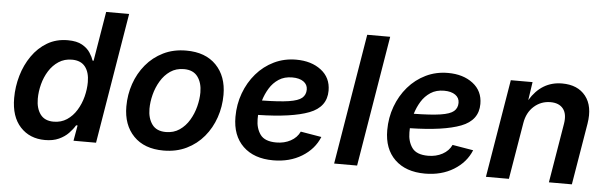

<svg xmlns="http://www.w3.org/2000/svg" viewBox="-48 -891 3368 1065"><g transform="rotate(5 1636.5 -358.5)"><path d="M228 9.8Q142.6 9.8 90.1 -47.1Q37.6 -104 37.6 -207.5Q37.6 -271 55.4 -332.5Q73.2 -394 107.9 -443.8Q142.6 -493.7 192.4 -523.2Q242.2 -552.7 306.6 -552.7Q356.9 -552.7 386.7 -535.6Q416.5 -518.6 431.6 -494.9Q446.8 -471.2 453.1 -451.7H458.5L504.4 -727.5H632.3L511.7 0H386.2L401.4 -86.4H393.1Q379.9 -64 358.4 -41.7Q336.9 -19.5 304.9 -4.9Q272.9 9.8 228 9.8ZM266.6 -95.7Q308.6 -95.7 340.6 -116.9Q372.6 -138.2 394 -173.1Q415.5 -208 426.3 -249.5Q437 -291 437 -330.6Q437 -385.3 412.6 -416.3Q388.2 -447.3 338.9 -447.3Q296.9 -447.3 264.9 -426.3Q232.9 -405.3 211.4 -371.1Q189.9 -336.9 179.2 -295.9Q168.5 -254.9 168.5 -214.8Q168.5 -161.6 192.6 -128.7Q216.8 -95.7 266.6 -95.7Z M887.7 10.7Q780.8 10.7 721.2 -50.8Q661.6 -112.3 661.6 -215.3Q661.6 -281.2 682.4 -341.6Q703.1 -401.9 742.7 -449.5Q782.2 -497.1 838.6 -524.9Q895 -552.7 966.3 -552.7Q1073.2 -552.7 1133.1 -491Q1192.9 -429.2 1192.9 -326.2Q1192.9 -260.3 1172.1 -199.7Q1151.4 -139.2 1111.8 -91.8Q1072.3 -44.4 1015.6 -16.8Q959 10.7 887.7 10.7ZM892.1 -92.8Q935.5 -92.8 968 -115Q1000.5 -137.2 1021.7 -172.9Q1043 -208.5 1053.5 -249.8Q1064 -291 1064 -328.1Q1064 -381.3 1039.1 -415.3Q1014.2 -449.2 962.4 -449.2Q918.5 -449.2 886.2 -427Q854 -404.8 832.8 -369.1Q811.5 -333.5 801 -292.5Q790.5 -251.5 790.5 -213.4Q790.5 -160.6 815.2 -126.7Q839.8 -92.8 892.1 -92.8Z M1498.5 11.7Q1391.6 11.7 1330.6 -47.1Q1269.5 -106 1269.5 -210.4Q1269.5 -280.3 1292.5 -342.5Q1315.4 -404.8 1356.9 -452.9Q1398.4 -501 1454.8 -528.3Q1511.2 -555.7 1578.1 -555.7Q1662.6 -555.7 1717 -513.9Q1771.5 -472.2 1771.5 -399.9Q1771.5 -308.6 1676.5 -272.2Q1581.5 -235.8 1393.6 -231.9Q1393.1 -219.7 1393.1 -208.5Q1393.1 -157.7 1418 -123Q1442.9 -88.4 1507.3 -88.4Q1551.8 -88.4 1586.9 -107.4Q1622.1 -126.5 1637.7 -160.2L1753.9 -140.6Q1726.1 -71.8 1658 -30Q1589.8 11.7 1498.5 11.7ZM1408.2 -313.5Q1504.4 -314.9 1556.9 -323Q1609.4 -331.1 1629.9 -348.6Q1650.4 -366.2 1650.4 -395.5Q1650.4 -423.3 1627.4 -439.5Q1604.5 -455.6 1564.9 -455.6Q1521 -455.6 1489.7 -435.1Q1458.5 -414.6 1438.7 -382.1Q1418.9 -349.6 1408.2 -313.5Z M2085.9 -727.5 1965.3 0H1837.4L1958 -727.5Z M2343.8 11.7Q2236.8 11.7 2175.8 -47.1Q2114.7 -106 2114.7 -210.4Q2114.7 -280.3 2137.7 -342.5Q2160.6 -404.8 2202.1 -452.9Q2243.7 -501 2300 -528.3Q2356.4 -555.7 2423.3 -555.7Q2507.8 -555.7 2562.3 -513.9Q2616.7 -472.2 2616.7 -399.9Q2616.7 -308.6 2521.7 -272.2Q2426.8 -235.8 2238.8 -231.9Q2238.3 -219.7 2238.3 -208.5Q2238.3 -157.7 2263.2 -123Q2288.1 -88.4 2352.5 -88.4Q2397 -88.4 2432.1 -107.4Q2467.3 -126.5 2482.9 -160.2L2599.1 -140.6Q2571.3 -71.8 2503.2 -30Q2435.1 11.7 2343.8 11.7ZM2253.4 -313.5Q2349.6 -314.9 2402.1 -323Q2454.6 -331.1 2475.1 -348.6Q2495.6 -366.2 2495.6 -395.5Q2495.6 -423.3 2472.7 -439.5Q2449.7 -455.6 2410.2 -455.6Q2366.2 -455.6 2335 -435.1Q2303.7 -414.6 2283.9 -382.1Q2264.2 -349.6 2253.4 -313.5Z M2863.3 -315.4 2810.5 0H2682.6L2773.4 -545.9H2894.5L2879.4 -444.3Q2944.8 -552.7 3059.1 -552.7Q3146 -552.7 3190.2 -496.8Q3234.4 -440.9 3218.3 -342.8L3161.1 0H3033.2L3088.4 -331.5Q3097.2 -386.2 3074.2 -415Q3051.3 -443.8 3003.9 -443.8Q2951.2 -443.8 2912.1 -409.2Q2873 -374.5 2863.3 -315.4Z"/></g></svg>

Font: Inter Semi Bold
Style: Italic
Weight: 600
Italic angle: -9.39999°
Designer: Rasmus Andersson
Foundry: rsms
Version: Version 4.000;git-3c8e0fc